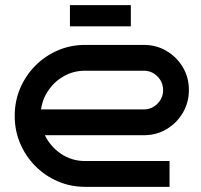

<svg xmlns="http://www.w3.org/2000/svg" viewBox="-20 -724 778 744"><path d="M712 -375Q712 -327 688.5 -287Q665 -247 625.5 -223.5Q586 -200 537 -200H154Q175 -156 216.5 -128Q258 -100 310 -100H637V0H310Q253 0 203.5 -21.5Q154 -43 116.5 -81Q79 -119 58 -168.5Q37 -218 37 -275Q37 -332 58 -381.5Q79 -431 116.5 -469Q154 -507 203.5 -528.5Q253 -550 310 -550H537Q586 -550 625.5 -526.5Q665 -503 688.5 -463.5Q712 -424 712 -375ZM537 -300Q568 -300 590 -322Q612 -344 612 -375Q612 -406 590 -428Q568 -450 537 -450H310Q266 -450 229.5 -430Q193 -410 169 -376Q145 -342 139 -300ZM251 -622V-704H487V-622Z"/></svg>

Font: Bruno Ace
Style: Regular
Weight: 400
Version: Version 1.100; ttfautohint (v1.8.4.7-5d5b);gftools[0.9.27]